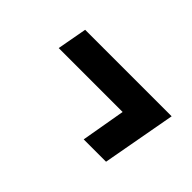

<svg xmlns="http://www.w3.org/2000/svg" viewBox="-38 -622 565 565"><g transform="rotate(45 244.0 -339.5)"><path d="M309 -224 333 -362H67L84 -455H444L402 -224Z"/></g></svg>

Font: Archivo ExtraCondensed SemiBold
Style: Italic
Weight: 600
Width: 2
Italic angle: -10°
Designer: Hector Gatti
Foundry: Omnibus-Type
Version: Version 2.001